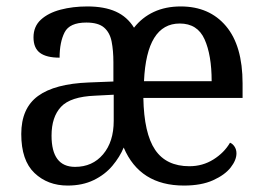

<svg xmlns="http://www.w3.org/2000/svg" viewBox="-20 -566 819 596"><path d="M190 10Q128 10 87 -29Q46 -68 46 -150Q46 -230 98 -268Q150 -306 256 -310L332 -313V-373Q332 -409 326.5 -437Q321 -465 303 -480.5Q285 -496 248 -496Q196 -496 180.5 -465.5Q165 -435 165 -387Q124 -387 104 -402Q84 -417 84 -450Q84 -484 107 -505Q130 -526 168 -536Q206 -546 251 -546Q304 -546 339.5 -530Q375 -514 396 -480Q421 -512 457.5 -529Q494 -546 541 -546Q630 -546 681.5 -485Q733 -424 733 -307V-262H425Q427 -152 461.5 -101Q496 -50 568 -50Q609 -50 642.5 -71Q676 -92 694 -123Q702 -120 708 -111Q714 -102 714 -90Q714 -69 696 -46Q678 -23 641.5 -6.5Q605 10 551 10Q414 10 364 -108Q352 -79 329 -51.5Q306 -24 271 -7Q236 10 190 10ZM637 -314Q637 -395 615 -444Q593 -493 538 -493Q435 -493 427 -314ZM213 -48Q267 -48 300 -87Q333 -126 333 -191V-272L275 -269Q199 -266 169.5 -234.5Q140 -203 140 -145Q140 -48 213 -48Z"/></svg>

Font: Noto Serif Tamil SemiCondensed
Style: Italic
Weight: 400
Width: 4
Italic angle: -12°
Designer: Indian Type Foundry, Tom Grace, and the Monotype Design Team
Foundry: Monotype Imaging Inc.
Version: Version 2.003; ttfautohint (v1.8.4.7-5d5b)